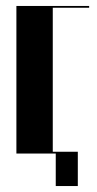

<svg xmlns="http://www.w3.org/2000/svg" viewBox="-20 -515 324 644"><path d="M35 0H157V-489H279V-495H35ZM143 0H167V109H241V-6H143Z"/></svg>

Font: Moniqa Black
Style: Regular
Weight: 900
Designer: Rajesh Rajput
Foundry: Rajesh Rajput
Version: Version 1.000